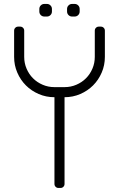

<svg xmlns="http://www.w3.org/2000/svg" viewBox="-20 -932 590 952"><path d="M100 -650V-780C100 -785.7 98.1 -790.4 94.2 -794.2C90.4 -798.1 85.7 -800 80 -800H70C64.3 -800 59.6 -798.1 55.8 -794.2C51.9 -790.4 50 -785.7 50 -780V-650C50 -622.3 55.2 -596.3 65.8 -572C76.2 -547.7 90.5 -526.5 108.5 -508.5C126.5 -490.5 147.7 -476.2 172 -465.8C196.3 -455.2 222.3 -450 250 -450V-20C250 -14.3 251.9 -9.6 255.8 -5.8C259.6 -1.9 264.3 0 270 0H280C285.7 0 290.4 -1.9 294.2 -5.8C298.1 -9.6 300 -14.3 300 -20V-450C327.7 -450 353.7 -455.2 378 -465.8C402.3 -476.2 423.5 -490.5 441.5 -508.5C459.5 -526.5 473.8 -547.7 484.2 -572C494.8 -596.3 500 -622.3 500 -650V-780C500 -785.7 498.1 -790.4 494.2 -794.2C490.4 -798.1 485.7 -800 480 -800H470C464.3 -800 459.6 -798.1 455.8 -794.2C451.9 -790.4 450 -785.7 450 -780V-650C450 -629.3 446.1 -609.8 438.2 -591.5C430.4 -573.2 419.8 -557.2 406.2 -543.8C392.8 -530.2 376.8 -519.6 358.5 -511.8C340.2 -503.9 320.7 -500 300 -500H250C229.3 -500 209.8 -503.9 191.5 -511.8C173.2 -519.6 157.2 -530.2 143.8 -543.8C130.2 -557.2 119.6 -573.2 111.8 -591.5C103.9 -609.8 100 -629.3 100 -650ZM175 -887.5V-875C175 -868 177.4 -862.1 182.2 -857.2C187.1 -852.4 193 -850 200 -850H212.5C219.5 -850 225.4 -852.4 230.2 -857.2C235.1 -862.1 237.5 -868 237.5 -875V-887.5C237.5 -894.5 235.1 -900.4 230.2 -905.2C225.4 -910.1 219.5 -912.5 212.5 -912.5H200C193 -912.5 187.1 -910.1 182.2 -905.2C177.4 -900.4 175 -894.5 175 -887.5ZM312.5 -887.5V-875C312.5 -868 314.9 -862.1 319.8 -857.2C324.6 -852.4 330.5 -850 337.5 -850H350C357 -850 362.9 -852.4 367.8 -857.2C372.6 -862.1 375 -868 375 -875V-887.5C375 -894.5 372.6 -900.4 367.8 -905.2C362.9 -910.1 357 -912.5 350 -912.5H337.5C330.5 -912.5 324.6 -910.1 319.8 -905.2C314.9 -900.4 312.5 -894.5 312.5 -887.5Z"/></svg>

Font: lerotica
Style: Regular
Weight: 400
Designer: defharo
Foundry: deFharo
Version: Version 1.001 2011